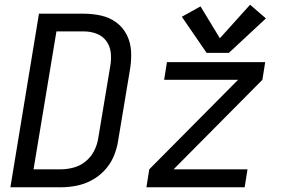

<svg xmlns="http://www.w3.org/2000/svg" viewBox="-20 -793 1192 813"><path d="M855 -569H949L1106 -715L1039 -773L911 -631L829 -766L750 -722ZM24 0H238Q270 0 303.5 -6.5Q337 -13 368 -29.5Q399 -46 423.5 -72.5Q448 -99 461.5 -131Q475 -163 480 -196L531 -502Q537 -539 535 -576Q533 -613 517 -645Q501 -677 472.5 -698Q444 -719 408 -727Q372 -735 335 -735H145ZM122 -76 219 -660H335Q363 -660 388.5 -650.5Q414 -641 430 -619.5Q446 -598 449 -570Q452 -542 447 -514L396 -208Q392 -181 379 -155Q366 -129 343 -110Q320 -91 292 -83.5Q264 -76 237 -76ZM600 0H1016L1028 -76H715L1091 -455L1103 -530H687L675 -455H988L612 -76Z"/></svg>

Font: Iosevka Sparkle
Style: Italic
Weight: 400
Italic angle: -9°
Designer: Belleve Invis
Foundry: Belleve Invis
Version: Version 4.5.0; ttfautohint (v1.8.3)